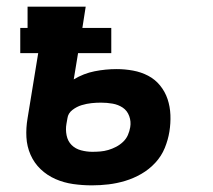

<svg xmlns="http://www.w3.org/2000/svg" viewBox="-20 -550 640 578"><path d="M256 8Q228 8 200 4Q172 0 147 -11Q122 -22 102.5 -40.5Q83 -59 72 -84Q61 -109 59.5 -137Q58 -165 63 -194L95 -390H41V-466H63V-530H238L228 -466H315V-390H215L202 -311Q232 -329 265 -335.5Q298 -342 331 -342Q356 -342 380.5 -337.5Q405 -333 426 -322Q447 -311 462 -292.5Q477 -274 484.5 -251.5Q492 -229 493 -204Q494 -179 490 -154Q486 -129 476 -104.5Q466 -80 447.5 -60Q429 -40 405.5 -26.5Q382 -13 357 -5.5Q332 2 307 5Q282 8 257 8ZM258 -93Q270 -93 282 -94Q294 -95 306 -98.5Q318 -102 329.5 -108Q341 -114 350.5 -123Q360 -132 365 -143.5Q370 -155 372 -167Q375 -184 369 -200.5Q363 -217 349.5 -226Q336 -235 319 -238Q302 -241 284 -241Q270 -241 255.5 -239.5Q241 -238 226 -233.5Q211 -229 198 -219Q185 -209 183 -194L180 -177Q177 -160 180.5 -142.5Q184 -125 195.5 -113.5Q207 -102 224 -97.5Q241 -93 258 -93Z"/></svg>

Font: Iosevka Slab Extended
Style: Bold Italic
Weight: 700
Width: 7
Italic angle: -9°
Monospace: yes
Designer: Belleve Invis
Foundry: Belleve Invis
Version: Version 11.1.0; ttfautohint (v1.8.3)